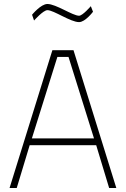

<svg xmlns="http://www.w3.org/2000/svg" viewBox="-20 -944 632 964"><path d="M324 -658 452 -249H140L268 -658ZM64 0 129 -215H463L528 0H564L349 -692H243L28 0ZM436 -913C436 -913 395 -865 377 -865C345 -865 261 -924 218 -924C185 -924 141 -870 141 -870L151 -841C151 -841 197 -893 218 -893C250 -893 334 -833 377 -833C408 -833 447 -885 447 -885L436 -913Z"/></svg>

Font: RazerF5 Thin
Style: Regular
Weight: 250
Foundry: Razer Inc.
Version: Version 2